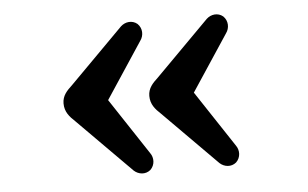

<svg xmlns="http://www.w3.org/2000/svg" viewBox="-38 -518 825 514"><g transform="rotate(-5 374.5 -260.5)"><path d="M302.7 -66.9C314.9 -55.7 333.5 -53.2 347.2 -64.5C360.4 -77.1 360.4 -96.7 350.6 -109.9L251 -260.7L350.6 -411.6C360.4 -424.8 360.4 -444.3 347.2 -457C333.5 -468.3 314.9 -465.8 302.7 -454.6L158.2 -309.1C144 -295.9 131.3 -283.2 131.3 -262.2C131.3 -239.3 144 -225.6 158.2 -212.4ZM533.2 -66.9C545.4 -55.7 564 -53.2 577.6 -64.5C590.8 -77.1 590.8 -96.7 581.1 -109.9L481.4 -260.7L581.1 -411.6C590.8 -424.8 590.8 -444.3 577.6 -457C564 -468.3 545.4 -465.8 533.2 -454.6L388.7 -309.1C374.5 -295.9 361.8 -283.2 361.8 -262.2C361.8 -239.3 374.5 -225.6 388.7 -212.4Z"/></g></svg>

Font: Supermercado One
Style: Regular
Weight: 400
Designer: James Grieshaber
Foundry: James Grieshaber
Version: Version 1.002